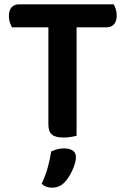

<svg xmlns="http://www.w3.org/2000/svg" viewBox="-20 -627 580 885"><path d="M504 -607Q509 -599 513.5 -585.5Q518 -572 518 -556Q518 -529 505.5 -515Q493 -501 471 -501H333V-1Q325 1 308 4Q291 7 273 7Q235 7 219 -7Q203 -21 203 -54V-501H35Q30 -510 25.5 -523Q21 -536 21 -552Q21 -580 33.5 -593.5Q46 -607 68 -607ZM279 212Q266 226 251.5 232Q237 238 220 238Q190 238 172 220Q190 182 200.5 143.5Q211 105 216 71Q229 65 244 61Q259 57 275 57Q299 57 314.5 66.5Q330 76 330 98Q330 110 325.5 126Q321 142 313.5 158Q306 174 297 188.5Q288 203 279 212Z"/></svg>

Font: Baloo 2 SemiBold
Style: Regular
Weight: 600
Designer: Sarang Kulkarni and Ek Type
Foundry: Ek Type
Version: Version 1.640;hotconv 1.0.111;makeotfexe 2.5.65597; ttfautoh